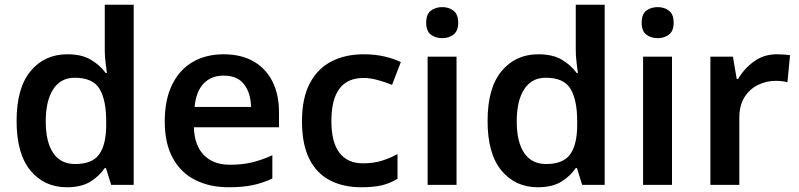

<svg xmlns="http://www.w3.org/2000/svg" viewBox="-20 -780 3372 810"><path d="M262 10Q167 10 108.5 -60.5Q50 -131 50 -270Q50 -409 109 -480Q168 -551 264 -551Q325 -551 363.5 -528Q402 -505 426 -472H431Q429 -487 425.5 -515Q422 -543 422 -567V-760H544V0H449L427 -71H422Q399 -37 361 -13.5Q323 10 262 10ZM297 -88Q369 -88 398.5 -129Q428 -170 428 -253V-269Q428 -358 400 -405Q372 -452 295 -452Q236 -452 204.5 -403.5Q173 -355 173 -268Q173 -181 204.5 -134.5Q236 -88 297 -88Z M923 -551Q996 -551 1048 -522Q1100 -493 1128.5 -438Q1157 -383 1157 -306V-243H798Q800 -167 840 -126Q880 -85 950 -85Q1002 -85 1043.5 -95Q1085 -105 1129 -125V-27Q1089 -8 1046.5 1Q1004 10 945 10Q865 10 804 -20.5Q743 -51 709 -113Q675 -175 675 -267Q675 -359 706 -422.5Q737 -486 793 -518.5Q849 -551 923 -551ZM923 -461Q871 -461 839 -427.5Q807 -394 801 -329H1039Q1038 -387 1010 -424Q982 -461 923 -461Z M1504 10Q1428 10 1371.5 -19.5Q1315 -49 1284.5 -110.5Q1254 -172 1254 -268Q1254 -367 1287.5 -429.5Q1321 -492 1379.5 -521.5Q1438 -551 1514 -551Q1563 -551 1603 -541.5Q1643 -532 1671 -518L1634 -422Q1604 -434 1573 -442.5Q1542 -451 1513 -451Q1378 -451 1378 -269Q1378 -180 1412 -135.5Q1446 -91 1511 -91Q1556 -91 1591 -102Q1626 -113 1657 -130V-26Q1627 -7 1591.5 1.5Q1556 10 1504 10Z M1906 -541V0H1784V-541ZM1846 -750Q1873 -750 1893 -735Q1913 -720 1913 -684Q1913 -649 1893 -634Q1873 -619 1846 -619Q1817 -619 1797.5 -634Q1778 -649 1778 -684Q1778 -720 1797.5 -735Q1817 -750 1846 -750Z M2249 10Q2154 10 2095.5 -60.5Q2037 -131 2037 -270Q2037 -409 2096 -480Q2155 -551 2251 -551Q2312 -551 2350.5 -528Q2389 -505 2413 -472H2418Q2416 -487 2412.5 -515Q2409 -543 2409 -567V-760H2531V0H2436L2414 -71H2409Q2386 -37 2348 -13.5Q2310 10 2249 10ZM2284 -88Q2356 -88 2385.5 -129Q2415 -170 2415 -253V-269Q2415 -358 2387 -405Q2359 -452 2282 -452Q2223 -452 2191.5 -403.5Q2160 -355 2160 -268Q2160 -181 2191.5 -134.5Q2223 -88 2284 -88Z M2815 -541V0H2693V-541ZM2755 -750Q2782 -750 2802 -735Q2822 -720 2822 -684Q2822 -649 2802 -634Q2782 -619 2755 -619Q2726 -619 2706.5 -634Q2687 -649 2687 -684Q2687 -720 2706.5 -735Q2726 -750 2755 -750Z M3257 -551Q3270 -551 3286 -550Q3302 -549 3313 -547L3302 -433Q3293 -436 3278.5 -437.5Q3264 -439 3252 -439Q3213 -439 3177.5 -421.5Q3142 -404 3120.5 -369.5Q3099 -335 3099 -282V0H2977V-541H3072L3088 -447H3094Q3119 -490 3160.5 -520.5Q3202 -551 3257 -551Z"/></svg>

Font: Noto Sans Sundanese SemiBold
Style: Regular
Weight: 600
Version: Version 2.003